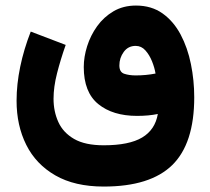

<svg xmlns="http://www.w3.org/2000/svg" viewBox="-20 -460 761 695"><path d="M355.5 215.3Q250.5 215.3 180.2 174.8Q109.9 134.3 75 64.2Q40 -5.9 40 -95.2Q40 -154.8 53.2 -218.5Q66.4 -282.2 91.3 -345.7L217.8 -297.4Q199.2 -244.6 186.5 -194.8Q173.8 -145 173.8 -102.5Q173.8 -56.6 191.2 -18.3Q208.5 20 248.3 43Q288.1 65.9 355.5 65.9Q447.3 65.9 494.4 37.8Q541.5 9.8 551.3 -47.4Q518.1 -40.5 476.1 -40.5Q388.2 -40.5 335.7 -83.3Q283.2 -126 283.2 -217.3Q283.2 -253.9 295.4 -292.7Q307.6 -331.5 331.5 -365Q355.5 -398.4 390.9 -419.2Q426.3 -439.9 472.2 -439.9Q528.3 -439.9 568.4 -411.4Q608.4 -382.8 633.8 -335Q659.2 -287.1 671.1 -228Q683.1 -168.9 683.1 -107.9Q683.1 59.6 603.5 137.5Q523.9 215.3 355.5 215.3ZM471.2 -187Q489.3 -187 507.6 -188.7Q525.9 -190.4 543 -193.8Q539.6 -214.8 530.3 -238Q521 -261.2 506.3 -277.6Q491.7 -293.9 471.2 -293.9Q443.8 -293.9 428 -272.2Q412.1 -250.5 412.1 -223.1Q412.1 -198.7 429.9 -192.9Q447.8 -187 471.2 -187Z"/></svg>

Font: Vazirmatn RD UI Black
Style: Regular
Weight: 900
Designer: Saber Rastikerdar
Foundry: Saber Rastikerdar
Version: Version 33.003